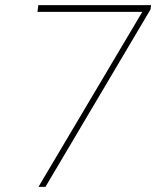

<svg xmlns="http://www.w3.org/2000/svg" viewBox="-20 -731 627 751"><path d="M568.8 -694.3 157.7 0H130.4L536.6 -684.6H126.5L129.9 -710.9H570.8Z"/></svg>

Font: Roboto Mono Thin
Style: Italic
Weight: 250
Designer: Google
Version: Version 2.000985; 2015; ttfautohint (v1.3)